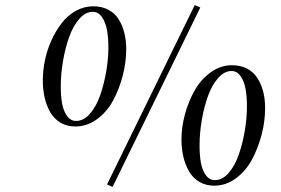

<svg xmlns="http://www.w3.org/2000/svg" viewBox="-20 -732 1116 762"><path d="M149.9 -413.1Q149.9 -452.1 158.4 -493.2Q167 -534.2 184.3 -572.3Q201.7 -610.4 225.1 -640.6Q248.5 -670.9 281 -689Q313.5 -707 350.1 -707Q384.3 -707 410.4 -693.1Q436.5 -679.2 451.4 -654.8Q466.3 -630.4 473.6 -600.8Q481 -571.3 481 -537.1Q481 -484.9 467 -431.4Q453.1 -377.9 428.5 -332.5Q403.8 -287.1 364.5 -258.5Q325.2 -230 278.8 -230Q245.6 -230 220.2 -245.1Q194.8 -260.3 179.7 -286.4Q164.6 -312.5 157.2 -344.5Q149.9 -376.5 149.9 -413.1ZM221.2 -389.2Q221.2 -350.1 226.6 -320.8Q231.9 -291.5 246.1 -271.7Q260.3 -252 282.2 -252Q312 -252 337.2 -280.8Q362.3 -309.6 377.7 -354.2Q393.1 -398.9 401.6 -448.7Q410.2 -498.5 410.2 -543.9Q410.2 -583 404.5 -613.3Q398.9 -643.6 384.5 -664.3Q370.1 -685.1 348.1 -685.1Q319.3 -685.1 294.7 -657Q270 -628.9 254.4 -585Q238.8 -541 230 -489.5Q221.2 -438 221.2 -389.2ZM404.8 0 752.9 -711.9 774.9 -702.1 426.8 9.8ZM700.2 -178.2Q700.2 -227.5 714.1 -278.8Q728 -330.1 752.9 -373.8Q777.8 -417.5 816.7 -445.3Q855.5 -473.1 900.9 -473.1Q935.5 -473.1 961.4 -459.2Q987.3 -445.3 1002.4 -420.9Q1017.6 -396.5 1024.9 -366.9Q1032.2 -337.4 1032.2 -303.2Q1032.2 -251 1018.3 -197.5Q1004.4 -144 979.7 -98.4Q955.1 -52.7 915.8 -23.9Q876.5 4.9 830.1 4.9Q796.9 4.9 771.2 -10.3Q745.6 -25.4 730.5 -51.5Q715.3 -77.6 707.8 -109.6Q700.2 -141.6 700.2 -178.2ZM772 -154.8Q772 -115.7 777.3 -86.2Q782.7 -56.6 796.9 -36.9Q811 -17.1 833 -17.1Q862.8 -17.1 887.7 -45.9Q912.6 -74.7 928 -119.4Q943.4 -164.1 951.7 -213.9Q960 -263.7 960 -309.1Q960 -348.6 954.6 -378.7Q949.2 -408.7 935.1 -429.4Q920.9 -450.2 898.9 -450.2Q870.1 -450.2 845.5 -422.1Q820.8 -394 805.2 -350.3Q789.6 -306.6 780.8 -255.1Q772 -203.6 772 -154.8Z"/></svg>

Font: Dehuti
Style: Bold-Italic
Weight: 700
Version: Version 1.2